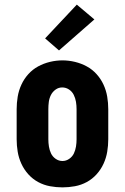

<svg xmlns="http://www.w3.org/2000/svg" viewBox="-20 -802 540 830"><path d="M250 8Q223 8 196 3Q169 -2 145 -15Q121 -28 102.5 -48.5Q84 -69 72.5 -94Q61 -119 56.5 -146Q52 -173 52 -200V-330Q52 -357 56.5 -384Q61 -411 72.5 -436Q84 -461 102.5 -481.5Q121 -502 145 -515Q169 -528 196 -534.5Q223 -541 250 -541Q277 -541 304 -534.5Q331 -528 355 -515Q379 -502 397.5 -481.5Q416 -461 427.5 -436Q439 -411 443.5 -384Q448 -357 448 -330V-200Q448 -173 443.5 -146Q439 -119 427.5 -94Q416 -69 397.5 -48.5Q379 -28 355 -15Q331 -2 304 3Q277 8 250 8ZM250 -106Q266 -106 279.5 -115.5Q293 -125 299.5 -139Q306 -153 308.5 -168.5Q311 -184 311 -200V-330Q311 -346 308.5 -361.5Q306 -377 299 -391.5Q292 -406 278.5 -415Q265 -424 249 -424Q233 -424 220 -414.5Q207 -405 200 -391Q193 -377 191 -361.5Q189 -346 189 -330V-200Q189 -184 191.5 -168.5Q194 -153 200.5 -139Q207 -125 220.5 -115.5Q234 -106 250 -106ZM235 -584 175 -636 312 -782 388 -718Z"/></svg>

Font: Iosevka Slab Heavy
Style: Regular
Weight: 900
Monospace: yes
Designer: Belleve Invis
Foundry: Belleve Invis
Version: Version 11.1.0; ttfautohint (v1.8.3)